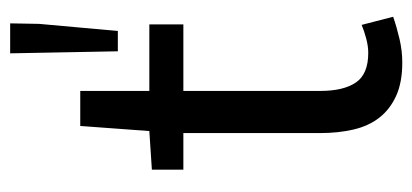

<svg xmlns="http://www.w3.org/2000/svg" viewBox="-237 -563 812 378"><g transform="rotate(-90 169.0 -374.0)"><path d="M235 12Q196 12 169.5 0Q143 -12 126.5 -33Q110 -54 103 -84Q96 -114 96 -150V-419H24V-481L100 -486L110 -622H179V-486H310V-419H179V-149Q179 -104 195.5 -79.5Q212 -55 254 -55Q267 -55 282 -59Q297 -63 309 -68L325 -6Q305 1 281.5 6.5Q258 12 235 12ZM257 -548 253 -760H312L311 -703L297 -548Z"/></g></svg>

Font: Pinyin1712
Style: Regular
Weight: 400
Version: Version 1